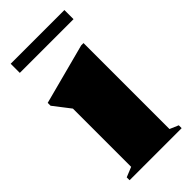

<svg xmlns="http://www.w3.org/2000/svg" viewBox="-217 -729 781 781"><g transform="rotate(-45 174.0 -338.5)"><path d="M290 -527V-32.5L327.5 -16.5V0H28V-16.5L71 -34V-369Q62 -380.5 50 -396.2Q38 -412 15 -441.5V-458L276.5 -527ZM21 -624.5V-677H330V-624.5Z"/></g></svg>

Font: Newsreader 72pt ExtraBold
Style: Regular
Weight: 800
Designer: Hugues Gentile
Foundry: Production Type
Version: Version 1.003; ttfautohint (v1.8.3)